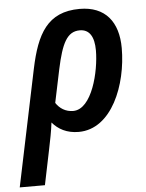

<svg xmlns="http://www.w3.org/2000/svg" viewBox="-92 -597 670 881"><g transform="rotate(-5 243.0 -156.0)"><path d="M75 -297 -37 240H79L112 80C121 37 129 -3 134 -44C161 -12 200 10 255 10C408 10 485 -188 485 -356C485 -477 426 -552 308 -552C159 -552 108 -454 75 -297ZM238 -88C203 -88 176 -106 159 -132L191 -285C216 -401 241 -454 300 -454C345 -454 366 -418 366 -356C366 -260 325 -88 238 -88Z"/></g></svg>

Font: Noto Sans SemiCondensed SemiBold
Style: Italic
Weight: 600
Width: 4
Italic angle: -12°
Designer: Monotype Design Team
Foundry: Monotype Imaging Inc.
Version: Version 2.013